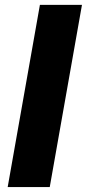

<svg xmlns="http://www.w3.org/2000/svg" viewBox="-20 -760 353 780"><path d="M11.2 0 142.1 -740.2H313L182.1 0Z"/></svg>

Font: SVN-Poppins
Style: Bold Italic
Weight: 700
Italic angle: -10°
Designer: Ninad Kale (Devanagari), Jonny Pinhorn (Latin)
Foundry: Indian Type Foundry
Version: Version 3.002 2017